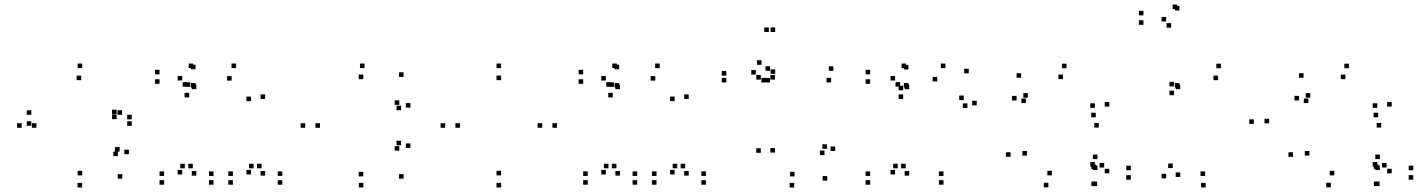

<svg xmlns="http://www.w3.org/2000/svg" viewBox="-20 -801 6240 843"><path d="M517 -16.5V-36.5H497V-16.5ZM546 -124V-144H526V-124ZM505 -135.5V-155.5H485V-135.5ZM497.5 -115.5V-135.5H477.5V-115.5ZM341 -31V-51H321V-31ZM140 -240V-260H120V-240ZM336.5 -449V-469H316.5V-449ZM492 -299.5V-319.5H472V-299.5ZM492 -278V-298H472V-278ZM516 -297V-317H496V-297ZM117.5 -297V-317H97.5V-297ZM117.5 -248.5V-268.5H97.5V-248.5ZM558.5 -248.5V-268.5H538.5V-248.5ZM558.5 -277V-297H538.5V-277ZM341 -502V-522H321V-502ZM75 -240V-260H55V-240ZM340.5 22V2H320.5V22Z M1219.5 10V-10H1199.5V10ZM1219.5 -28.5V-48.5H1199.5V-28.5ZM1128.5 -62V-82H1108.5V-62ZM1144 -30V-50H1124V-30ZM1144 -366.5V-386.5H1124V-366.5ZM1016.5 -502V-522H996.5V-502ZM815.5 -419.5V-439.5H795.5V-419.5ZM810.5 -373.5V-393.5H790.5V-373.5ZM997 -447V-467H977V-447ZM1082 -357V-377H1062V-357ZM1082 -35V-55H1062V-35ZM1093.5 -62V-82H1073.5V-62ZM1002.5 -28.5V-48.5H982.5V-28.5ZM1002.5 10V-10H982.5V10ZM917.5 10V-10H897.5V10ZM917.5 -28.5V-48.5H897.5V-28.5ZM826.5 -62V-82H806.5V-62ZM842 -30V-50H822V-30ZM842 -409.5V-429.5H822V-409.5ZM838.5 -416.5V-436.5H818.5V-416.5ZM838.5 -497V-517H818.5V-497ZM828.5 -502V-522H808.5V-502ZM680.5 -474.5V-494.5H660.5V-474.5ZM680.5 -433V-453H660.5V-433ZM802 -420.5V-440.5H782V-420.5ZM780 -447.5V-467.5H760V-447.5ZM780 -35V-55H760V-35ZM791.5 -62V-82H771.5V-62ZM700.5 -28.5V-48.5H680.5V-28.5ZM700.5 10V-10H680.5V10Z M1752 -16.5V-36.5H1732V-16.5ZM1782 -151.5V-171.5H1762V-151.5ZM1741 -163V-183H1721V-163ZM1733 -139.5V-159.5H1713V-139.5ZM1575 -26.5V-46.5H1555V-26.5ZM1385 -240V-260H1365V-240ZM1575 -453.5V-473.5H1555V-453.5ZM1733 -340.5V-360.5H1713V-340.5ZM1741 -317V-337H1721V-317ZM1782 -328.5V-348.5H1762V-328.5ZM1752 -463.5V-483.5H1732V-463.5ZM1580.5 -502V-522H1560.5V-502ZM1320 -240V-260H1300V-240ZM1575.5 22V2H1555.5V22Z M2425.5 -240V-260H2405.5V-240ZM2180 -502V-522H2160V-502ZM1934.5 -240V-260H1914.5V-240ZM2180 22V2H2160V22ZM1999.5 -240V-260H1979.5V-240ZM2180 -449V-469H2160V-449ZM2360.5 -240V-260H2340.5V-240ZM2180 -31V-51H2160V-31Z M3079.5 10V-10H3059.5V10ZM3079.5 -28.5V-48.5H3059.5V-28.5ZM2988.5 -62V-82H2968.5V-62ZM3004 -30V-50H2984V-30ZM3004 -366.5V-386.5H2984V-366.5ZM2876.5 -502V-522H2856.5V-502ZM2675.5 -419.5V-439.5H2655.5V-419.5ZM2670.5 -373.5V-393.5H2650.5V-373.5ZM2857 -447V-467H2837V-447ZM2942 -357V-377H2922V-357ZM2942 -35V-55H2922V-35ZM2953.5 -62V-82H2933.5V-62ZM2862.5 -28.5V-48.5H2842.5V-28.5ZM2862.5 10V-10H2842.5V10ZM2777.5 10V-10H2757.5V10ZM2777.5 -28.5V-48.5H2757.5V-28.5ZM2686.5 -62V-82H2666.5V-62ZM2702 -30V-50H2682V-30ZM2702 -409.5V-429.5H2682V-409.5ZM2698.5 -416.5V-436.5H2678.5V-416.5ZM2698.5 -497V-517H2678.5V-497ZM2688.5 -502V-522H2668.5V-502ZM2540.5 -474.5V-494.5H2520.5V-474.5ZM2540.5 -433V-453H2520.5V-433ZM2662 -420.5V-440.5H2642V-420.5ZM2640 -447.5V-467.5H2620V-447.5ZM2640 -35V-55H2620V-35ZM2651.5 -62V-82H2631.5V-62ZM2560.5 -28.5V-48.5H2540.5V-28.5ZM2560.5 10V-10H2540.5V10Z M3612 -8V-28H3592V-8ZM3647 -138V-158H3627V-138ZM3611 -147.5V-167.5H3591V-147.5ZM3600 -120V-140H3580V-120ZM3468.5 -26.5V-46.5H3448.5V-26.5ZM3382.5 -131V-151H3362.5V-131ZM3382.5 -451.5V-471.5H3362.5V-451.5ZM3361 -439V-459H3341V-439ZM3629 -439V-459H3609V-439ZM3639 -490V-510H3619V-490ZM3361 -490V-510H3341V-490ZM3383.5 -476.5V-496.5H3363.5V-476.5ZM3383.5 -660.5V-680.5H3363.5V-660.5ZM3355.5 -660.5V-680.5H3335.5V-660.5ZM3298.5 -473.5V-493.5H3278.5V-473.5ZM3323.5 -516.5V-536.5H3303.5V-516.5ZM3169 -469V-489H3149V-469ZM3169 -439V-459H3149V-439ZM3343 -439V-459H3323V-439ZM3320.5 -451.5V-471.5H3300.5V-451.5ZM3320.5 -130V-150H3300.5V-130ZM3467 22V2H3447V22Z M4122.5 10V-10H4102.5V10ZM4122.5 -28.5V-48.5H4102.5V-28.5ZM3956.5 -62V-82H3936.5V-62ZM3972 -30V-50H3952V-30ZM3972 -409.5V-429.5H3952V-409.5ZM3968.5 -416.5V-436.5H3948.5V-416.5ZM3968.5 -496V-516H3948.5V-496ZM3958.5 -502V-522H3938.5V-502ZM3800.5 -474.5V-494.5H3780.5V-474.5ZM3800.5 -433V-453H3780.5V-433ZM3932 -420.5V-440.5H3912V-420.5ZM3910 -447.5V-467.5H3890V-447.5ZM3910 -35V-55H3890V-35ZM3921.5 -62V-82H3901.5V-62ZM3800.5 -28.5V-48.5H3780.5V-28.5ZM3800.5 10V-10H3780.5V10ZM4268.5 -338.5V-358.5H4248.5V-338.5ZM4233.5 -479V-499H4213.5V-479ZM4131 -502V-522H4111V-502ZM3945.5 -404.5V-424.5H3925.5V-404.5ZM3945.5 -366.5V-386.5H3925.5V-366.5ZM4095 -443.5V-463.5H4075V-443.5ZM4211.5 -361.5V-381.5H4191.5V-361.5ZM4227.5 -327V-347H4207.5V-327Z M4797 16V-4H4777V16ZM4945 -12V-32H4925V-12ZM4945 -53.5V-73.5H4925V-53.5ZM4828 -65.5V-85.5H4808V-65.5ZM4850.5 -40V-60H4830.5V-40ZM4850.5 -333V-353H4830.5V-333ZM4662.5 -501.5V-521.5H4642.5V-501.5ZM4463.5 -459.5V-479.5H4443.5V-459.5ZM4443.5 -360V-380H4423.5V-360ZM4484.5 -348.5V-368.5H4464.5V-348.5ZM4493 -372V-392H4473V-372ZM4647 -453.5V-473.5H4627V-453.5ZM4787 -327.5V-347.5H4767V-327.5ZM4787 -69.5V-89.5H4767V-69.5ZM4792 -58.5V-78.5H4772V-58.5ZM4792 16V-4H4772V16ZM4798.5 -54.5V-74.5H4778.5V-54.5ZM4798.5 -102.5V-122.5H4778.5V-102.5ZM4598.5 -31V-51H4578.5V-31ZM4489 -118V-138H4469V-118ZM4804.5 -241V-261H4784.5V-241ZM4791 -286V-306H4771V-286ZM4417 -112.5V-132.5H4397V-112.5ZM4583 21.5V1.5H4563V21.5Z M5552 -259.5V-279.5H5532V-259.5ZM5340.5 -501.5V-521.5H5320.5V-501.5ZM5134.5 -421.5V-441.5H5114.5V-421.5ZM5134.5 -383V-403H5114.5V-383ZM5328 -449V-469H5308V-449ZM5485 -257V-277H5465V-257ZM5271 -28.5V-48.5H5251V-28.5ZM5129 -63V-83H5109V-63ZM5162 -24V-44H5142V-24ZM5162 -409.5V-429.5H5142V-409.5ZM5158.5 -416.5V-436.5H5138.5V-416.5ZM5158.5 -755V-775H5138.5V-755ZM5148.5 -761V-781H5128.5V-761ZM5000.5 -733.5V-753.5H4980.5V-733.5ZM5000.5 -692V-712H4980.5V-692ZM5122 -679.5V-699.5H5102V-679.5ZM5100 -706.5V-726.5H5080V-706.5ZM5100 -18V-38H5080V-18ZM5273.5 22V2H5253.5V22Z M6037 16V-4H6017V16ZM6185 -12V-32H6165V-12ZM6185 -53.5V-73.5H6165V-53.5ZM6068 -65.5V-85.5H6048V-65.5ZM6090.5 -40V-60H6070.5V-40ZM6090.5 -333V-353H6070.5V-333ZM5902.5 -501.5V-521.5H5882.5V-501.5ZM5703.5 -459.5V-479.5H5683.5V-459.5ZM5683.5 -360V-380H5663.5V-360ZM5724.5 -348.5V-368.5H5704.5V-348.5ZM5733 -372V-392H5713V-372ZM5887 -453.5V-473.5H5867V-453.5ZM6027 -327.5V-347.5H6007V-327.5ZM6027 -69.5V-89.5H6007V-69.5ZM6032 -58.5V-78.5H6012V-58.5ZM6032 16V-4H6012V16ZM6038.5 -54.5V-74.5H6018.5V-54.5ZM6038.5 -102.5V-122.5H6018.5V-102.5ZM5838.5 -31V-51H5818.5V-31ZM5729 -118V-138H5709V-118ZM6044.5 -241V-261H6024.5V-241ZM6031 -286V-306H6011V-286ZM5657 -112.5V-132.5H5637V-112.5ZM5823 21.5V1.5H5803V21.5Z"/></svg>

Font: Monaspace Xenon Dots Var
Style: Regular
Weight: 400
Designer: Riley Cran and the Lettermatic Team
Version: Version 1.100 (Monaspace Xenon Dots)